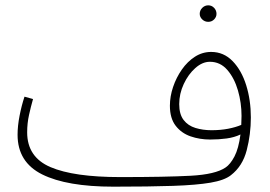

<svg xmlns="http://www.w3.org/2000/svg" viewBox="-20 -680 1015 721"><path d="M406 21Q231 21 138.5 -25Q46 -71 46 -174Q46 -207 53.5 -245.5Q61 -284 72 -317L104 -308Q96 -280 89 -248.5Q82 -217 82 -183Q82 -90 169.5 -52.5Q257 -15 432 -15Q602 -15 695.5 -20Q789 -25 827 -51Q845 -63 860.5 -92.5Q876 -122 883 -175Q860 -164 831 -160Q802 -156 769 -156Q730 -156 695.5 -168Q661 -180 639.5 -208Q618 -236 618 -283Q618 -318 630 -353.5Q642 -389 663 -419Q684 -449 712 -467Q740 -485 773 -485Q820 -485 853.5 -450.5Q887 -416 904.5 -360Q922 -304 922 -239Q922 -176 906.5 -116Q891 -56 847 -22Q823 -3 770.5 6Q718 15 629.5 18Q541 21 406 21ZM653 -289Q653 -251 669.5 -229.5Q686 -208 714 -199.5Q742 -191 774 -191Q808 -191 836.5 -196.5Q865 -202 886 -211Q887 -227 887 -245Q887 -294 873.5 -340.5Q860 -387 833.5 -417.5Q807 -448 768 -448Q740 -448 713.5 -424.5Q687 -401 670 -364.5Q653 -328 653 -289ZM762 -598Q749 -598 739.5 -607Q730 -616 730 -628Q730 -641 739.5 -650.5Q749 -660 762 -660Q775 -660 784 -650.5Q793 -641 793 -628Q793 -616 784 -607Q775 -598 762 -598Z"/></svg>

Font: Noto Sans Arabic UI XLt
Style: Regular
Weight: 200
Designer: Monotype Design Team, Nadine Chahine and Nizar Qandah
Foundry: Monotype Imaging Inc.
Version: Version 2.010; ttfautohint (v1.8.4.7-5d5b)